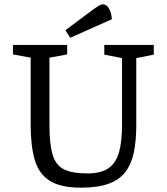

<svg xmlns="http://www.w3.org/2000/svg" viewBox="-20 -856 772 889"><path d="M355 13Q260 13 209.5 -19.5Q159 -52 140.5 -117Q122 -182 122 -278V-589L40 -604V-648H291V-604L209 -589V-278Q209 -189 223.5 -140Q238 -91 276 -72Q314 -53 385 -53Q449 -53 483.5 -78Q518 -103 531.5 -152.5Q545 -202 545 -278V-587L463 -603V-648H692V-603L611 -587V-278Q611 -206 600 -152Q589 -98 561.5 -61Q534 -24 483.5 -5.5Q433 13 355 13ZM305 -681 283 -716 414 -814Q427 -823 437.5 -829.5Q448 -836 456 -836Q466 -836 474.5 -829Q483 -822 489.5 -806.5Q496 -791 498 -767Z"/></svg>

Font: Faustina
Style: Regular
Weight: 400
Designer: Alfonso Garcia
Foundry: http://www.omnibus-type.com
Version: Version 1.200